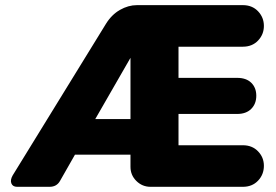

<svg xmlns="http://www.w3.org/2000/svg" viewBox="-20 -720 1063 740"><path d="M28.8 -43.9 388.2 -627.9Q410.2 -663.6 442.4 -681.9Q474.6 -700.2 507.8 -700.2H916Q952.1 -700.2 974.6 -676.5Q997.1 -652.8 997.1 -620.1Q997.1 -587.4 974.6 -563.7Q952.1 -540 916 -540H668V-419.9H894Q929.2 -419.9 948.5 -400.9Q967.8 -381.8 967.8 -351.1Q967.8 -319.8 948.2 -300.3Q928.7 -280.8 894 -280.8H668V-160.2H916Q952.1 -160.2 974.6 -136.7Q997.1 -113.3 997.1 -81.1Q997.1 -47.4 974.6 -23.7Q952.1 0 916 0H560.1Q528.3 0 505.6 -22.5Q482.9 -44.9 482.9 -77.1V-124H269L210.9 -22Q198.2 0 170.9 0H45.9Q29.3 0 23.9 -12.9Q18.6 -25.9 28.8 -43.9ZM347.2 -261.2H482.9V-497.1Z"/></svg>

Font: LT Saeada
Style: Bold
Weight: 700
Designer: Daniel Lyons
Foundry: LyonsType
Version: Version 1.001